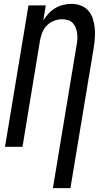

<svg xmlns="http://www.w3.org/2000/svg" viewBox="-20 -763 540 998"><path d="M255 215 378 -528Q381 -543 382 -559Q383 -575 381 -590Q379 -605 373.5 -619Q368 -633 358 -643.5Q348 -654 333.5 -658.5Q319 -663 303 -663Q282 -663 261 -655Q240 -647 224 -631Q208 -615 200 -594.5Q192 -574 188 -553L97 0H6L128 -735H218L205 -657Q217 -676 233 -693Q249 -710 268.5 -721.5Q288 -733 309.5 -738Q331 -743 352 -743Q377 -743 400.5 -734Q424 -725 439.5 -707Q455 -689 462.5 -665.5Q470 -642 472.5 -617Q475 -592 473 -566Q471 -540 467 -514L346 215Z"/></svg>

Font: Iosevka SS04 Medium
Style: Italic
Weight: 500
Italic angle: -9°
Monospace: yes
Designer: Belleve Invis
Foundry: Belleve Invis
Version: Version 19.0.0; ttfautohint (v1.8.4)